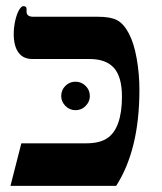

<svg xmlns="http://www.w3.org/2000/svg" viewBox="-20 -608 529 628"><path d="M436 -314Q436 -118.2 359.9 0H14.2L49.8 -139.2H261.2Q305.2 -139.2 329.8 -155.3Q354.5 -171.4 366.7 -206.1Q378.9 -240.7 378.9 -292Q378.9 -356 353 -385.5Q327.1 -415 272.9 -415H85.9Q55.7 -415 40.3 -436.3Q24.9 -457.5 24.9 -497.1Q24.9 -518.6 29.8 -540.3Q34.7 -562 42.2 -575Q49.8 -587.9 56.2 -587.9Q66.9 -587.9 66.9 -579.1V-569.8Q66.9 -553.2 88.9 -553.2H300.8Q341.8 -553.2 363 -542Q384.3 -530.8 401.1 -499.3Q418 -467.8 427 -417.2Q436 -366.7 436 -314ZM180.2 -293.5Q180.2 -313.5 193.8 -327.1Q207.5 -340.8 227.1 -340.8Q246.1 -340.8 260 -327.1Q273.9 -313.5 273.9 -293.5Q273.9 -275.9 260.3 -261.7Q246.6 -247.6 227.1 -247.6Q207.5 -247.6 193.8 -261.7Q180.2 -275.9 180.2 -293.5Z"/></svg>

Font: Liberation Serif
Style: Bold
Weight: 700
Designer: Steve Matteson
Foundry: Ascender Corporation
Version: Version 2.1.5